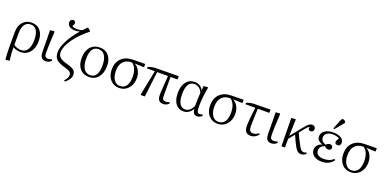

<svg xmlns="http://www.w3.org/2000/svg" viewBox="-5 -1919 6561 3262"><g transform="rotate(20 3276.0 -288.0)"><path d="M77.1 222.2 66.9 215.8Q57.1 114.3 57.1 -27.8V-271Q57.1 -384.3 116.5 -453.1Q175.8 -522 273.9 -522Q377 -522 434.6 -453.1Q492.2 -384.3 492.2 -259.8Q492.2 -137.7 428.7 -61.8Q365.2 14.2 263.2 14.2Q228.5 14.2 189.7 3.9Q150.9 -6.3 127 -22H125Q125 98.6 142.1 215.8ZM263.2 -21Q334.5 -21 375.2 -83Q416 -145 416 -252.9Q416 -368.7 379.4 -427.7Q342.8 -486.8 271 -486.8Q199.7 -486.8 162.4 -432.6Q125 -378.4 125 -273.9V-65.9Q149.9 -45.4 187.7 -33.2Q225.6 -21 263.2 -21Z M716.8 14.2Q663.1 14.2 638.4 -20Q613.8 -54.2 613.8 -129.9Q613.8 -342.8 608.9 -507.8L682.1 -514.2L690.9 -507.8Q676.8 -263.7 676.8 -128.9Q676.8 -77.6 691.7 -58.3Q706.5 -39.1 745.1 -39.1Q780.3 -39.1 812 -53.2L818.8 -32.2Q803.2 -11.2 775.1 1.5Q747.1 14.2 716.8 14.2Z M1145 228 1126 210Q1183.6 150.9 1183.6 100.1Q1183.6 62 1158.2 41.3Q1132.8 20.5 1061 1Q945.8 -30.3 901.9 -74Q857.9 -117.7 857.9 -200.2Q857.9 -290 919.7 -411.1Q981.4 -532.2 1092.8 -658.2Q1050.3 -647 1011.7 -647Q944.3 -647 906.5 -673.6Q868.7 -700.2 868.7 -747.1Q868.7 -772.5 883.5 -788.3Q898.4 -804.2 921.9 -804.2Q941.4 -804.2 954.1 -792.2Q966.8 -780.3 966.8 -762.2Q966.8 -741.7 941.9 -703.1Q969.7 -681.2 1032.7 -681.2Q1089.4 -681.2 1127 -696.8Q1170.4 -743.7 1199.7 -772L1253.9 -727.1V-714.8Q1095.7 -590.3 1000.7 -455.1Q905.8 -319.8 905.8 -219.2Q905.8 -159.2 944.3 -125.5Q982.9 -91.8 1080.6 -65.9Q1172.9 -41 1206.8 -11.7Q1240.7 17.6 1240.7 73.2Q1240.7 150.4 1145 228Z M1500.5 14.2Q1396 14.2 1335.7 -55.4Q1275.4 -125 1275.4 -245.1Q1275.4 -374 1338.4 -447.5Q1401.4 -521 1511.7 -521Q1610.8 -521 1669.7 -452.1Q1728.5 -383.3 1728.5 -267.1Q1728.5 -137.7 1667 -61.8Q1605.5 14.2 1500.5 14.2ZM1509.3 -22Q1579.1 -22 1615.7 -78.9Q1652.3 -135.7 1652.3 -245.1Q1652.3 -362.8 1612.3 -424.8Q1572.3 -486.8 1496.6 -486.8Q1425.3 -486.8 1388.4 -430.7Q1351.6 -374.5 1351.6 -266.1Q1351.6 -147.9 1392.1 -85Q1432.6 -22 1509.3 -22Z M2045.4 14.2Q1945.3 14.2 1883.8 -56.2Q1822.3 -126.5 1822.3 -241.2Q1822.3 -368.2 1897.5 -442.1Q1972.7 -516.1 2103.5 -518.1L2325.2 -521V-465.8L2316.4 -460.9L2154.3 -467.8V-466.8Q2208 -440.9 2241.2 -380.1Q2274.4 -319.3 2274.4 -245.1Q2274.4 -131.8 2209.7 -58.8Q2145 14.2 2045.4 14.2ZM2046.4 -22Q2120.6 -22 2160.4 -78.1Q2200.2 -134.3 2200.2 -238.8Q2200.2 -398.4 2108.4 -467.8H2095.2Q1999.5 -465.8 1948 -407.2Q1896.5 -348.6 1896.5 -242.2Q1896.5 -142.1 1937.3 -82Q1978 -22 2046.4 -22Z M2841.3 14.2Q2788.1 14.2 2762.7 -16.8Q2737.3 -47.9 2737.3 -112.8Q2737.3 -130.4 2738 -151.6Q2738.8 -172.9 2741 -206.5Q2743.2 -240.2 2745.1 -269.3Q2747.1 -298.3 2751.2 -356.9Q2755.4 -415.5 2758.3 -460.9H2563.5L2507.3 0H2440.4L2430.2 -5.9L2521 -460.9H2377.4L2381.3 -487.8Q2402.8 -498 2441.7 -506.6Q2480.5 -515.1 2503.4 -516.1L2931.2 -521V-465.8L2923.3 -460.9H2805.2V-130.9Q2805.2 -76.2 2818.6 -57.1Q2832 -38.1 2871.1 -38.1Q2903.3 -38.1 2936 -53.2L2944.3 -32.2Q2927.7 -10.7 2900.4 1.7Q2873 14.2 2841.3 14.2Z M3208 14.2Q3115.7 14.2 3064.5 -55.4Q3013.2 -125 3013.2 -249Q3013.2 -376 3069.6 -449Q3126 -522 3224.1 -522Q3275.4 -522 3314.9 -498Q3354.5 -474.1 3377 -429.2H3378.9L3384.8 -507.8L3458 -514.2L3466.8 -507.8Q3450.7 -431.6 3440.4 -334.7Q3430.2 -237.8 3430.2 -169.9Q3430.2 -89.4 3441.4 -63.2Q3452.6 -37.1 3486.8 -37.1Q3505.9 -37.1 3535.2 -49.8L3543 -28.8Q3507.8 14.2 3454.1 14.2Q3415.5 14.2 3395 -11Q3374.5 -36.1 3370.1 -88.9H3368.2Q3343.3 -41 3300.8 -13.4Q3258.3 14.2 3208 14.2ZM3226.1 -26.9Q3268.6 -26.9 3304.2 -55.9Q3339.8 -85 3364.7 -140.1Q3364.7 -266.1 3373 -380.9Q3351.6 -432.1 3314.7 -459.5Q3277.8 -486.8 3231 -486.8Q3088.9 -486.8 3088.9 -253.9Q3088.9 -142.6 3124 -84.7Q3159.2 -26.9 3226.1 -26.9Z M3824.7 14.2Q3724.6 14.2 3663.1 -56.2Q3601.6 -126.5 3601.6 -241.2Q3601.6 -368.2 3676.8 -442.1Q3752 -516.1 3882.8 -518.1L4104.5 -521V-465.8L4095.7 -460.9L3933.6 -467.8V-466.8Q3987.3 -440.9 4020.5 -380.1Q4053.7 -319.3 4053.7 -245.1Q4053.7 -131.8 3989 -58.8Q3924.3 14.2 3824.7 14.2ZM3825.7 -22Q3899.9 -22 3939.7 -78.1Q3979.5 -134.3 3979.5 -238.8Q3979.5 -398.4 3887.7 -467.8H3874.5Q3778.8 -465.8 3727.3 -407.2Q3675.8 -348.6 3675.8 -242.2Q3675.8 -142.1 3716.6 -82Q3757.3 -22 3825.7 -22Z M4424.3 14.2Q4363.8 14.2 4335.2 -20.3Q4306.6 -54.7 4306.6 -127Q4306.6 -212.4 4336.4 -460.9H4156.7L4161.6 -487.8Q4186 -498.5 4221.9 -507.1Q4257.8 -515.6 4281.7 -516.1L4591.3 -521V-465.8L4582.5 -460.9H4383.3Q4379.9 -408.7 4376.7 -305.4Q4373.5 -202.1 4373.5 -138.2Q4373.5 -85.9 4391.1 -62.5Q4408.7 -39.1 4448.7 -39.1Q4501 -39.1 4547.4 -79.1L4562.5 -60.1Q4502.4 14.2 4424.3 14.2Z M4795.9 14.2Q4742.2 14.2 4717.5 -20Q4692.9 -54.2 4692.9 -129.9Q4692.9 -342.8 4688 -507.8L4761.2 -514.2L4770 -507.8Q4755.9 -263.7 4755.9 -128.9Q4755.9 -77.6 4770.8 -58.3Q4785.6 -39.1 4824.2 -39.1Q4859.4 -39.1 4891.1 -53.2L4897.9 -32.2Q4882.3 -11.2 4854.2 1.5Q4826.2 14.2 4795.9 14.2Z M5334 14.2Q5297.9 14.2 5272.9 -4.9Q5248 -23.9 5218.8 -74.2Q5200.7 -105 5174.6 -160.2Q5148.4 -215.3 5128.9 -263.2L5042 -155.8V0H4978L4970.7 -507.8L5043.9 -514.2L5051.8 -507.8Q5044.4 -356.4 5042 -209L5216.8 -426.8Q5261.2 -481.9 5289.1 -502Q5316.9 -522 5348.1 -522Q5375 -522 5391.8 -505.6Q5408.7 -489.3 5408.7 -462.9Q5408.7 -438.5 5394.3 -423.3Q5379.9 -408.2 5356 -408.2Q5329.1 -408.2 5318.1 -426Q5307.1 -443.8 5316.9 -471.2Q5296.4 -469.7 5238.8 -398.9L5174.8 -318.8Q5212.9 -228.5 5272.9 -121.1Q5299.3 -70.3 5319.1 -51.3Q5338.9 -32.2 5364.7 -32.2Q5391.6 -32.2 5415 -45.9L5422.9 -25.9Q5387.7 14.2 5334 14.2Z M5721.7 -578.1 5703.6 -586.9 5766.6 -747.1Q5775.4 -771 5783.7 -780Q5792 -789.1 5807.6 -789.1Q5822.3 -789.1 5833.3 -780.3Q5844.2 -771.5 5856.4 -750V-740.2ZM5709.5 14.2Q5619.1 14.2 5564.7 -26.1Q5510.3 -66.4 5510.3 -132.8Q5510.3 -180.2 5539.3 -214.6Q5568.4 -249 5621.6 -264.2V-265.1Q5571.8 -279.3 5545.7 -307.9Q5519.5 -336.4 5519.5 -377Q5519.5 -441.4 5576.2 -481.2Q5632.8 -521 5724.6 -521Q5815.4 -521 5867.9 -488.8Q5920.4 -456.5 5920.4 -400.9Q5920.4 -373 5906 -357.4Q5891.6 -341.8 5866.7 -341.8Q5842.8 -341.8 5830.1 -352.5Q5817.4 -363.3 5817.4 -382.8Q5817.4 -396 5824 -410.9Q5830.6 -425.8 5850.6 -456.1Q5814 -486.8 5729.5 -486.8Q5663.6 -486.8 5625 -458.7Q5586.4 -430.7 5586.4 -381.8Q5586.4 -308.6 5673.3 -280.8Q5712.9 -314.9 5744.6 -314.9Q5767.1 -314.9 5781.2 -301.5Q5795.4 -288.1 5795.4 -267.1Q5795.4 -245.1 5781 -231.4Q5766.6 -217.8 5742.7 -217.8Q5710 -217.8 5671.4 -252Q5583.5 -224.1 5583.5 -145Q5583.5 -96.2 5620.6 -69.1Q5657.7 -42 5723.6 -42Q5837.9 -42 5897.5 -106L5917.5 -86.9Q5842.8 14.2 5709.5 14.2Z M6232.4 14.2Q6132.3 14.2 6070.8 -56.2Q6009.3 -126.5 6009.3 -241.2Q6009.3 -368.2 6084.5 -442.1Q6159.7 -516.1 6290.5 -518.1L6512.2 -521V-465.8L6503.4 -460.9L6341.3 -467.8V-466.8Q6395 -440.9 6428.2 -380.1Q6461.4 -319.3 6461.4 -245.1Q6461.4 -131.8 6396.7 -58.8Q6332 14.2 6232.4 14.2ZM6233.4 -22Q6307.6 -22 6347.4 -78.1Q6387.2 -134.3 6387.2 -238.8Q6387.2 -398.4 6295.4 -467.8H6282.2Q6186.5 -465.8 6135 -407.2Q6083.5 -348.6 6083.5 -242.2Q6083.5 -142.1 6124.3 -82Q6165 -22 6233.4 -22Z"/></g></svg>

Font: Literata Light
Style: Regular
Weight: 300
Designer: Latin by Veronika Burian and Jose Scaglione. Greek by Irene Vlachou. Cyrillic by Vera Evstafieva.
Foundry: TypeTogether
Version: Version 3.021